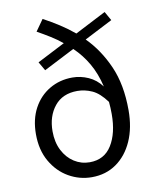

<svg xmlns="http://www.w3.org/2000/svg" viewBox="-91 -886 789 968"><g transform="rotate(-10 304.0 -401.5)"><path d="M145 -249Q145 -193 166.5 -151Q188 -109 224 -86Q260 -63 303 -63Q378 -63 416 -124Q454 -185 454 -283Q454 -316 451 -346Q415 -395 378 -411.5Q341 -428 303 -428Q227 -428 186 -377Q145 -326 145 -249ZM301 13Q238 13 183 -18.5Q128 -50 94 -109Q60 -168 60 -249Q60 -325 90 -381Q120 -437 172.5 -468Q225 -499 290 -499Q332 -499 371.5 -481.5Q411 -464 439 -427Q423 -495 393 -547Q363 -599 320 -640L162 -559L136 -604L278 -677Q250 -700 218.5 -719.5Q187 -739 153 -758L194 -816Q235 -794 274 -769Q313 -744 349 -714L508 -796L534 -750L390 -676Q457 -609 499 -514Q541 -419 541 -288Q541 -198 511 -130.5Q481 -63 427 -25Q373 13 301 13Z"/></g></svg>

Font: Chiron Sans HK TT
Style: Regular
Weight: 400
Designer: Ryoko NISHIZUKA 西塚涼子 (kana, bopomofo & ideographs); Paul D. Hunt (Latin, Greek & Cyrillic); Sandoll Communications 산돌커뮤니
Foundry: Adobe
Version: Version 2.022;hotconv 1.0.109;makeotfexe 2.5.65596